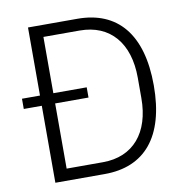

<svg xmlns="http://www.w3.org/2000/svg" viewBox="-79 -774 826 850"><g transform="rotate(-10 334.5 -349.0)"><path d="M102 0H324C503 0 606 -117 606 -349C606 -581 503 -698 324 -698H102V-392H21V-346H102ZM162 -53V-346H312V-392H162V-645H325C462 -645 542 -550 542 -395V-303C542 -148 462 -53 325 -53Z"/></g></svg>

Font: IBM Plex Thai Looped Light
Style: Regular
Weight: 300
Designer: Mike Abbink, Paul van der Laan, Pieter van Rosmalen, Ben Mitchell, Mark Frömberg
Foundry: Bold Monday
Version: Version 1.0